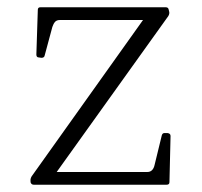

<svg xmlns="http://www.w3.org/2000/svg" viewBox="-20 -508 556 528"><path d="M425 -136Q427 -143 434 -142H441Q449 -141 449 -134L446 -7Q446 0 438 0H73Q66 0 64 -7V-10Q63 -16 67 -23L384 -468L388 -453H145Q136 -453 131.5 -448Q127 -443 124 -434L103 -356Q102 -349 94 -349L87 -350Q80 -350 80 -358L84 -481Q84 -488 91 -488H436Q443 -488 444 -481L445 -477Q447 -471 443 -464L123 -17L111 -35H385Q393 -35 398 -40Q403 -45 405 -54Z"/></svg>

Font: Hahmlet ExtraLight
Style: Regular
Weight: 250
Designer: Minjoo Ham & Mark Frömberg
Foundry: hypertype
Version: Version 1.002